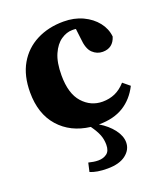

<svg xmlns="http://www.w3.org/2000/svg" viewBox="-134 -591 781 907"><g transform="rotate(-20 256.5 -137.0)"><path d="M284 15H283Q325 40 350 73Q375 106 375 138Q375 175 342.5 200Q310 225 251 225Q223 225 202 221.5Q181 218 164 211L174 167Q187 170 198.5 172Q210 174 223 174Q248 174 265.5 161Q283 148 283 117Q283 90 274 67Q265 44 243 13Q145 1 87 -64.5Q29 -130 29 -238Q29 -322 62.5 -380Q96 -438 155.5 -468.5Q215 -499 291 -499Q345 -499 387.5 -479Q430 -459 456 -426Q482 -393 486 -353Q470 -301 418 -301Q389 -301 367 -322Q345 -343 341 -396L335 -446Q331 -447 326 -447Q321 -447 316 -447Q288 -447 260 -428Q232 -409 214 -368.5Q196 -328 196 -263Q196 -171 237 -125.5Q278 -80 337 -80Q371 -80 399.5 -92.5Q428 -105 453 -133L487 -105Q458 -47 408 -16Q358 15 284 15Z"/></g></svg>

Font: Source Serif 4
Style: Bold
Weight: 700
Designer: Frank Grießhammer
Foundry: Adobe
Version: Version 4.005;hotconv 1.1.0;makeotfexe 2.6.0